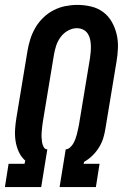

<svg xmlns="http://www.w3.org/2000/svg" viewBox="-24 -763 519 783"><path d="M-4 0 11 -95H76L79 -108Q62 -123 52.5 -144Q43 -165 39.5 -188Q36 -211 37.5 -235Q39 -259 43 -283L88 -555Q92 -579 99.5 -603Q107 -627 120 -649.5Q133 -672 152 -690.5Q171 -709 194 -721Q217 -733 242 -738Q267 -743 291 -743Q320 -743 347.5 -736.5Q375 -730 396.5 -714Q418 -698 431.5 -674.5Q445 -651 451.5 -624Q458 -597 457 -568Q456 -539 451 -511L406 -239Q403 -219 397 -199.5Q391 -180 379.5 -161.5Q368 -143 352.5 -128Q337 -113 319 -103L317 -95H382L367 0H219L244 -154Q253 -154 261.5 -161.5Q270 -169 275 -178Q280 -187 283.5 -196.5Q287 -206 289.5 -215.5Q292 -225 294 -235Q296 -245 298 -254L343 -526Q345 -539 346 -552.5Q347 -566 346.5 -579Q346 -592 343 -604.5Q340 -617 333 -627Q326 -637 314.5 -642.5Q303 -648 289 -648Q271 -648 253 -638Q235 -628 223 -611.5Q211 -595 205 -576.5Q199 -558 196 -540L151 -268Q149 -257 148 -246.5Q147 -236 146 -225Q145 -214 145.5 -203.5Q146 -193 147.5 -183Q149 -173 154 -163.5Q159 -154 169 -154L144 0Z"/></svg>

Font: Iosevka QP
Style: Bold Italic
Weight: 700
Italic angle: -9°
Designer: Belleve Invis
Foundry: Belleve Invis
Version: Version 20.0.0; ttfautohint (v1.8.4)